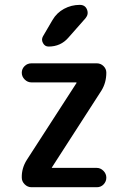

<svg xmlns="http://www.w3.org/2000/svg" viewBox="-20 -785 540 805"><path d="M92.8 -115.2 299.8 -435.5 300.8 -436.5V-438.5Q300.8 -439.5 298.8 -439.5H112.3Q95.7 -439.5 83.5 -451.7Q71.3 -463.9 71.3 -480Q71.3 -496.1 83 -507.8Q94.7 -519.5 112.3 -519.5H385.7Q402.3 -519.5 414.1 -507.8Q425.8 -496.1 425.8 -480.5Q425.8 -438.5 405.3 -405.3L198.2 -84L197.3 -83V-82Q197.3 -81.1 199.2 -81.1H385.7Q401.4 -81.1 413.6 -68.8Q425.8 -56.6 425.8 -40Q425.8 -24.4 414.6 -12.2Q403.3 0 385.7 0H112.3Q95.7 0 83.5 -12.2Q71.3 -24.4 71.3 -40Q70.3 -80.1 92.8 -115.2ZM200.2 -701.2Q217.8 -731.4 248.5 -748Q279.3 -764.6 314.5 -764.6Q336.9 -764.6 344.7 -745.1Q352.5 -725.6 338.9 -709L266.6 -627Q234.4 -589.8 183.6 -589.8Q168 -589.8 160.2 -604.5Q152.3 -619.1 160.2 -632.8Z"/></svg>

Font: Rounded-X Mgen+ 1mn medium
Style: Regular
Weight: 500
Designer: [Source Han Sans]
Ryoko NISHIZUKA  (kana & ideographs); Paul D. Hunt (Latin, Greek & Cyrillic); Wenlong ZHANG  (bopomofo
Version: Version 1.059.20150602